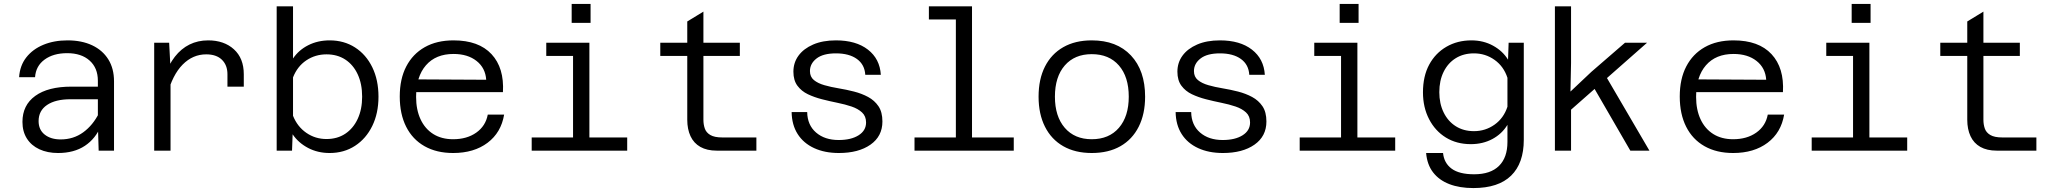

<svg xmlns="http://www.w3.org/2000/svg" viewBox="-20 -765 10440 975"><path d="M481 0 477 -133V-355Q477 -420 435 -457.5Q393 -495 321 -495Q251 -495 206.5 -462.5Q162 -430 158 -373H77Q81 -432 113.5 -473.5Q146 -515 200 -537.5Q254 -560 323 -560Q395 -560 448 -535Q501 -510 530 -463.5Q559 -417 559 -352V0ZM275 12Q221 12 180 -7Q139 -26 116.5 -61.5Q94 -97 94 -146Q94 -231 159 -278Q224 -325 342 -325H490V-261H338Q262 -261 219 -232Q176 -203 176 -150Q176 -106 207 -81.5Q238 -57 288 -57Q353 -57 402.5 -93Q452 -129 483 -191L493 -127Q466 -61 411 -24.5Q356 12 275 12Z M1135 -325V-388Q1135 -434 1107 -461.5Q1079 -489 1027 -489Q959 -489 907.5 -437Q856 -385 829 -283L815 -375Q836 -436 868 -477Q900 -518 942.5 -539Q985 -560 1037 -560Q1118 -560 1168 -514.5Q1218 -469 1218 -388V-325ZM763 0V-548H839L846 -415V0Z M1654 -560Q1727 -560 1783 -524Q1839 -488 1870.5 -423.5Q1902 -359 1902 -274Q1902 -190 1870.5 -125.5Q1839 -61 1783 -24.5Q1727 12 1654 12Q1593 12 1544 -14Q1495 -40 1466 -83L1463 0H1385V-733H1468V-468Q1497 -511 1545.5 -535.5Q1594 -560 1654 -560ZM1638 -59Q1693 -59 1733.5 -86Q1774 -113 1796.5 -161.5Q1819 -210 1819 -274Q1819 -339 1796.5 -387.5Q1774 -436 1733.5 -462.5Q1693 -489 1638 -489Q1581 -489 1535.5 -458.5Q1490 -428 1468 -372V-177Q1490 -122 1535.5 -90.5Q1581 -59 1638 -59Z M2281 12Q2197 12 2136 -22.5Q2075 -57 2042.5 -121.5Q2010 -186 2010 -275Q2010 -364 2043 -427.5Q2076 -491 2137 -525.5Q2198 -560 2283 -560Q2411 -560 2476 -490Q2541 -420 2534 -297H2076V-362L2449 -360Q2445 -420 2400 -455.5Q2355 -491 2283 -491Q2193 -491 2143 -433.5Q2093 -376 2093 -273Q2093 -208 2115.5 -159.5Q2138 -111 2180 -84.5Q2222 -58 2281 -58Q2351 -58 2398.5 -91.5Q2446 -125 2457 -183H2540Q2525 -92 2456 -40Q2387 12 2281 12Z M2890 0V-548H2973V0ZM2680 0V-67H3165V0ZM2754 -481V-548H2932V-481ZM2883 -649V-745H2979V-649Z M3620 0Q3570 0 3536.5 -19Q3503 -38 3486.5 -73.5Q3470 -109 3470 -157V-656L3552 -706V-157Q3552 -133 3559 -112.5Q3566 -92 3587 -79.5Q3608 -67 3648 -67H3821V0ZM3333 -481V-548H3737V-481Z M4240 12Q4168 12 4114 -13Q4060 -38 4030.5 -84.5Q4001 -131 4000 -196H4079Q4080 -130 4124 -92Q4168 -54 4239 -54Q4302 -54 4340 -78Q4378 -102 4378 -143Q4378 -175 4357.5 -194Q4337 -213 4304.5 -224Q4272 -235 4232.5 -243Q4193 -251 4154 -261Q4115 -271 4082.5 -286.5Q4050 -302 4029.5 -329.5Q4009 -357 4009 -401Q4009 -447 4035 -482.5Q4061 -518 4109.5 -539Q4158 -560 4225 -560Q4327 -560 4387.5 -513Q4448 -466 4453 -385H4374Q4371 -437 4331.5 -465.5Q4292 -494 4225 -494Q4160 -494 4126.5 -468Q4093 -442 4093 -404Q4093 -375 4113 -358.5Q4133 -342 4166 -332.5Q4199 -323 4238.5 -316.5Q4278 -310 4317 -300Q4356 -290 4388.5 -272.5Q4421 -255 4441 -225.5Q4461 -196 4461 -148Q4461 -73 4400.5 -30.5Q4340 12 4240 12Z M4834 0V-733H4916V0ZM4624 0V-67H5128V0ZM4697 -666V-733H4875V-666Z M5524 12Q5440 12 5379.5 -22.5Q5319 -57 5286.5 -121.5Q5254 -186 5254 -274Q5254 -363 5286.5 -427Q5319 -491 5379.5 -525.5Q5440 -560 5524 -560Q5651 -560 5723 -483.5Q5795 -407 5795 -274Q5795 -186 5762.5 -121.5Q5730 -57 5669.5 -22.5Q5609 12 5524 12ZM5524 -58Q5612 -58 5662 -116Q5712 -174 5712 -274Q5712 -375 5662 -432.5Q5612 -490 5524 -490Q5437 -490 5387 -432.5Q5337 -375 5337 -274Q5337 -174 5387 -116Q5437 -58 5524 -58Z M6190 12Q6118 12 6064 -13Q6010 -38 5980.5 -84.5Q5951 -131 5950 -196H6029Q6030 -130 6074 -92Q6118 -54 6189 -54Q6252 -54 6290 -78Q6328 -102 6328 -143Q6328 -175 6307.5 -194Q6287 -213 6254.5 -224Q6222 -235 6182.5 -243Q6143 -251 6104 -261Q6065 -271 6032.5 -286.5Q6000 -302 5979.5 -329.5Q5959 -357 5959 -401Q5959 -447 5985 -482.5Q6011 -518 6059.5 -539Q6108 -560 6175 -560Q6277 -560 6337.5 -513Q6398 -466 6403 -385H6324Q6321 -437 6281.5 -465.5Q6242 -494 6175 -494Q6110 -494 6076.5 -468Q6043 -442 6043 -404Q6043 -375 6063 -358.5Q6083 -342 6116 -332.5Q6149 -323 6188.5 -316.5Q6228 -310 6267 -300Q6306 -290 6338.5 -272.5Q6371 -255 6391 -225.5Q6411 -196 6411 -148Q6411 -73 6350.5 -30.5Q6290 12 6190 12Z M6790 0V-548H6873V0ZM6580 0V-67H7065V0ZM6654 -481V-548H6832V-481ZM6783 -649V-745H6879V-649Z M7638 -462 7641 -548H7718V-55Q7718 64 7653.5 127Q7589 190 7462 190Q7392 190 7340 170Q7288 150 7257.5 110.5Q7227 71 7222 12H7308Q7313 63 7351.5 91.5Q7390 120 7466 120Q7549 120 7592 77.5Q7635 35 7635 -44V-131Q7607 -85 7558.5 -59Q7510 -33 7449 -33Q7377 -33 7322.5 -66.5Q7268 -100 7237 -160Q7206 -220 7206 -296Q7206 -378 7237.5 -436.5Q7269 -495 7325 -527.5Q7381 -560 7452 -560Q7513 -560 7562 -533Q7611 -506 7638 -462ZM7465 -99Q7523 -99 7569.5 -132Q7616 -165 7635 -223V-370Q7616 -428 7569.5 -461Q7523 -494 7465 -494Q7412 -494 7372.5 -469.5Q7333 -445 7311 -400.5Q7289 -356 7289 -297Q7289 -239 7311 -194Q7333 -149 7372.5 -124Q7412 -99 7465 -99Z M7876 0V-733H7958V-445L7955 -300L8061 -400L8232 -548H8344L7958 -208V0ZM8259 0 8061 -342 8132 -383 8356 0Z M8781 12Q8697 12 8636 -22.5Q8575 -57 8542.5 -121.5Q8510 -186 8510 -275Q8510 -364 8543 -427.5Q8576 -491 8637 -525.5Q8698 -560 8783 -560Q8911 -560 8976 -490Q9041 -420 9034 -297H8576V-362L8949 -360Q8945 -420 8900 -455.5Q8855 -491 8783 -491Q8693 -491 8643 -433.5Q8593 -376 8593 -273Q8593 -208 8615.5 -159.5Q8638 -111 8680 -84.5Q8722 -58 8781 -58Q8851 -58 8898.5 -91.5Q8946 -125 8957 -183H9040Q9025 -92 8956 -40Q8887 12 8781 12Z M9390 0V-548H9473V0ZM9180 0V-67H9665V0ZM9254 -481V-548H9432V-481ZM9383 -649V-745H9479V-649Z M10120 0Q10070 0 10036.5 -19Q10003 -38 9986.5 -73.5Q9970 -109 9970 -157V-656L10052 -706V-157Q10052 -133 10059 -112.5Q10066 -92 10087 -79.5Q10108 -67 10148 -67H10321V0ZM9833 -481V-548H10237V-481Z"/></svg>

Font: Azeret Mono Light
Style: Regular
Weight: 300
Designer: Martin Vácha
Foundry: Displaay
Version: Version 1.002